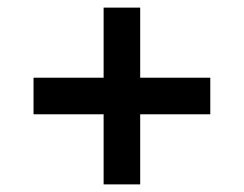

<svg xmlns="http://www.w3.org/2000/svg" viewBox="-20 -602 640 504"><path d="M252 -118V-302H68V-398H252V-582H348V-398H532V-302H348V-118Z"/></svg>

Font: DM Mono Medium
Style: Regular
Weight: 500
Designer: Colophon Foundry
Foundry: Colophon Foundry
Version: Version 1.000; ttfautohint (v1.8.2.53-6de2)